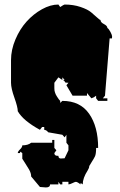

<svg xmlns="http://www.w3.org/2000/svg" viewBox="-20 -758 521 833"><path d="M294.9 -342.8 268.1 -388.2 276.9 -398.9Q263.2 -398.9 262.2 -401.4Q260.3 -407.7 252.9 -411.1H260.3L250.5 -422.4V-411.1L233.4 -422.4L215.8 -398.9V-376Q215.8 -363.8 218.3 -357.7Q220.7 -351.6 221.7 -348.6Q222.7 -345.7 226.1 -340.8Q229.5 -335.9 230.5 -334Q234.9 -326.7 241.2 -320.3V-311.5L250.5 -320.3Q327.6 -320.3 366.7 -264.4Q405.8 -208.5 405.8 -116.2H397Q397 -89.4 391.8 -79.1Q386.7 -68.8 379.2 -57.4Q371.6 -45.9 367.2 -37.6Q367.2 -29.3 360.4 -18.6Q338.9 14.6 338.9 42L329.6 35.6V42Q327.6 40 320.3 35.4Q313 30.8 309.3 30.8Q305.7 30.8 294.4 36.4Q283.2 42 276.9 42V30.8H250.5V42H241.2L233.4 30.8V42H197.3Q197.3 55.2 179.2 55.2L153.3 53.2L115.2 7.8Q115.2 -6.8 106 -22.7Q96.7 -38.6 86.9 -53.5Q77.1 -68.4 76.7 -69.3V-93.8L68.4 -100.1L66.4 -93.8H57.1Q57.1 -100.6 66.9 -109.9Q76.7 -119.1 76.7 -127.4Q101.6 -127.4 115.2 -138.7H206.5V-150.9H215.8V-116.2L224.6 -106L215.8 -93.8Q215.8 -82 230 -82H233.4Q233.4 -70.3 244.1 -70.3L260.3 -71.3L276.9 -106V-127.4L268.1 -138.7V-173.3L260.3 -162.1L250.5 -173.3L189 -184.1Q182.1 -193.8 171.9 -194.8V-207H162.6L153.3 -194.8Q81.1 -233.9 57.1 -275.4Q57.1 -293 42.5 -334Q27.8 -375 27.8 -398.9V-497.1Q27.8 -542 46.9 -586.9Q65.9 -631.8 95.5 -664.6Q125 -697.3 161.9 -717.8Q198.7 -738.3 233.4 -738.3L241.2 -727.5Q257.3 -738.3 260.3 -738.3Q298.3 -738.3 329.3 -727.8Q360.4 -717.3 375.2 -704.8Q390.1 -692.4 401.4 -681.9Q412.6 -671.4 416 -671.4Q416 -661.1 430.9 -653.6Q445.8 -646 445.8 -636.7Q452.6 -632.3 459.5 -618.9Q466.3 -605.5 466.3 -600.3Q466.3 -595.2 465.8 -591.3H455.6L435.5 -342.8L426.3 -331.5H445.8V-320.3H405.8L397 -331.5V-342.8Q388.2 -335 376.5 -331.5L357.4 -354.5V-342.8Z"/></svg>

Font: Butcherman
Style: Regular
Weight: 400
Version: Version 001.004